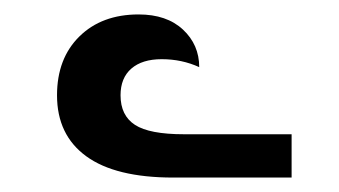

<svg xmlns="http://www.w3.org/2000/svg" viewBox="-20 -852 469 266"><path d="M59 -720Q59 -771 90 -801.5Q121 -832 172 -832Q211 -832 233.5 -811Q256 -790 256 -759Q232 -770 204 -770Q177 -770 162 -757Q147 -744 147 -720Q147 -692 167 -679Q187 -666 235 -666H384V-606H220Q140 -606 99.5 -635.5Q59 -665 59 -720Z"/></svg>

Font: Noto Serif Armenian Medium
Style: Regular
Weight: 500
Designer: Monotype Design team
Foundry: Monotype Imaging Inc.
Version: Version 1.000